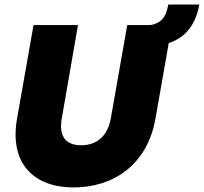

<svg xmlns="http://www.w3.org/2000/svg" viewBox="-20 -815 894 842"><path d="M55 -296C19 -95 132 7 302 7C475 7 626 -90 662 -296L720 -626C795 -651 838 -707 854 -795H718C709 -748 694 -714 639 -705H538L466 -296C453 -224 410 -178 336 -178C262 -178 238 -224 251 -296L322 -705H127Z"/></svg>

Font: SVN-Poppins ExtraBold
Style: Italic
Weight: 800
Italic angle: -10°
Designer: Ninad Kale (Devanagari), Jonny Pinhorn (Latin)
Foundry: Indian Type Foundry
Version: Version 3.002 2017